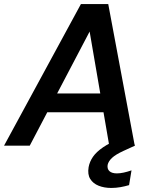

<svg xmlns="http://www.w3.org/2000/svg" viewBox="-40 -720 755 949"><path d="M-20 0 360 -700H495L626 0H500L403 -564L107 0ZM112 -165 160 -258H525L540 -165ZM510 209Q475 209 447.5 198Q420 187 406 164.5Q392 142 398 106Q403 79 419.5 55Q436 31 469.5 8Q503 -15 558 -37L610 -57L627 0L570 26Q531 44 513.5 60.5Q496 77 492 95Q489 115 501 126Q513 137 538 137Q553 137 571.5 133Q590 129 610 122L598 195Q578 201 555.5 205Q533 209 510 209Z"/></svg>

Font: DM Sans 16pt SemiBold
Style: Italic
Weight: 600
Italic angle: -10°
Version: Version 4.004;gftools[0.9.30]